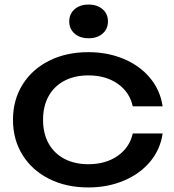

<svg xmlns="http://www.w3.org/2000/svg" viewBox="-20 -809 764 843"><path d="M368 14Q271 14 196 -23.5Q121 -61 79 -128.5Q37 -196 37 -283Q37 -370 79 -437.5Q121 -505 196 -542.5Q271 -580 368 -580Q453 -580 524 -550Q595 -520 639.5 -466Q684 -412 694 -342H563Q549 -405 496.5 -441.5Q444 -478 368 -478Q308 -478 263 -454.5Q218 -431 193.5 -387Q169 -343 169 -283Q169 -223 193.5 -179Q218 -135 263 -111.5Q308 -88 368 -88Q444 -88 496.5 -124.5Q549 -161 563 -223H694Q684 -153 639.5 -99.5Q595 -46 524 -16Q453 14 368 14ZM284 -715Q284 -748 307.5 -768.5Q331 -789 369 -789Q407 -789 430.5 -768.5Q454 -748 454 -715Q454 -682 430.5 -661.5Q407 -641 369 -641Q331 -641 307.5 -661.5Q284 -682 284 -715Z"/></svg>

Font: Unbounded Variable
Style: Regular
Weight: 400
Designer: Luke Prowse, Jean-Baptiste Morizot, Fátima Lázaro, Florian Runge
Foundry: NaN
Version: Version 1.600;FEAKit 1.0